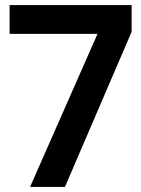

<svg xmlns="http://www.w3.org/2000/svg" viewBox="-20 -740 559 760"><path d="M99 0H237L501 -614V-720H18V-606H366Z"/></svg>

Font: Aspekta 600
Style: Regular
Weight: 600
Designer: Ivo Dolenc
Version: Version 2.100